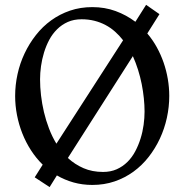

<svg xmlns="http://www.w3.org/2000/svg" viewBox="-20 -742 755 786"><path d="M523.9 -512.2 257.8 -95.2Q286.6 -68.8 322 -53.5Q357.4 -38.1 401.9 -38.1Q433.1 -38.1 457.8 -49.1Q482.4 -60.1 501.5 -78.9Q520.5 -97.7 533.7 -122.6Q546.9 -147.5 555.4 -174.8Q564 -202.1 567.9 -230.7Q571.8 -259.3 571.8 -285.2Q571.8 -311.5 568.8 -340.1Q565.9 -368.7 560.1 -397.9Q554.2 -427.2 545.2 -456.1Q536.1 -484.9 523.9 -512.2ZM210.9 -153.8 483.9 -577.1Q468.8 -596.7 450.9 -612.5Q433.1 -628.4 411.9 -639.6Q390.6 -650.9 366.2 -657Q341.8 -663.1 314 -663.1Q282.2 -663.1 257.6 -652.1Q232.9 -641.1 213.9 -622.3Q194.8 -603.5 181.6 -578.9Q168.5 -554.2 160.2 -526.9Q151.9 -499.5 147.9 -471.2Q144 -442.9 144 -417Q144 -385.7 147.9 -351.6Q151.9 -317.4 159.9 -283.2Q168 -249 180.7 -215.8Q193.4 -182.6 210.9 -153.8ZM183.1 23.9 122.1 -16.1 154.8 -67.9Q127.9 -94.2 106.9 -126.7Q85.9 -159.2 71.5 -195.6Q57.1 -231.9 49.6 -270.8Q42 -309.6 42 -349.1Q42 -394 51.8 -438.5Q61.5 -482.9 80.6 -523.2Q99.6 -563.5 127 -598.4Q154.3 -633.3 189.5 -658.7Q224.6 -684.1 266.8 -698.5Q309.1 -712.9 357.9 -712.9Q409.2 -712.9 453.1 -696.8Q497.1 -680.7 534.2 -652.8L578.1 -722.2L632.8 -684.1L583 -605Q605 -579.1 621.6 -549.1Q638.2 -519 649.7 -486.1Q661.1 -453.1 667 -418.5Q672.9 -383.8 672.9 -349.1Q672.9 -304.2 663.1 -259.5Q653.3 -214.8 634.5 -174.6Q615.7 -134.3 588.6 -99.6Q561.5 -64.9 526.4 -39.3Q491.2 -13.7 449 0.7Q406.7 15.1 357.9 15.1Q317.4 15.1 281 4.9Q244.6 -5.4 212.9 -23.9Z"/></svg>

Font: Redressed
Style: Regular
Weight: 400
Designer: Astigmatic (AOETI)
Foundry: Astigmatic (AOETI)
Version: Version 1.001